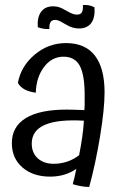

<svg xmlns="http://www.w3.org/2000/svg" viewBox="-20 -708 492 762"><path d="M395 -341Q395 -275 377 -166Q359 -57 334 34Q319 34 302 31Q285 28 269 23Q270 19 271 13.5Q272 8 275 -1Q278 -17 280 -24.5Q282 -32 283 -38Q262 -23 235.5 -15Q209 -7 179 -7Q111 -7 69 -43.5Q27 -80 27 -140Q27 -205 82 -239Q137 -273 244 -273Q260 -273 275 -272.5Q290 -272 315 -271Q316 -281 316 -293Q316 -305 316 -331Q316 -411 296.5 -447Q277 -483 232 -483Q186 -483 155 -442.5Q124 -402 122 -340Q94 -344 77 -353.5Q60 -363 51 -379Q63 -445 117.5 -491Q172 -537 242 -537Q318 -537 356.5 -487.5Q395 -438 395 -341ZM106 -138Q106 -101 130 -79.5Q154 -58 193 -58Q221 -58 246.5 -66.5Q272 -75 294 -92Q302 -133 306.5 -165Q311 -197 313 -229Q210 -235 158 -212.5Q106 -190 106 -138ZM246 -664Q262 -655 270 -652.5Q278 -650 285 -650Q300 -650 305 -659Q310 -668 309 -688Q322 -689 332.5 -687Q343 -685 355 -679Q358 -638 342 -616.5Q326 -595 293 -595Q280 -595 267 -599Q254 -603 234 -615Q219 -624 212 -626.5Q205 -629 199 -629Q186 -629 180.5 -620Q175 -611 176 -593Q165 -592 152.5 -594Q140 -596 130 -600Q127 -639 143 -661Q159 -683 191 -683Q203 -683 214.5 -679.5Q226 -676 246 -664Z"/></svg>

Font: Atma
Style: Regular
Weight: 400
Designer: Gregori Vincens, Jeremie Hornus, Riccardo Olocco, Yoann Minet.
Foundry: black foundry
Version: Version 1.102;PS 1.100;hotconv 1.0.86;makeotf.lib2.5.63406